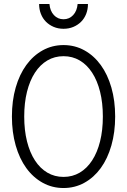

<svg xmlns="http://www.w3.org/2000/svg" viewBox="-20 -937 640 967"><path d="M300 10Q357 10 405 -16.5Q453 -43 487.5 -90.5Q522 -138 541 -204.5Q560 -271 560 -350Q560 -430 541 -496Q522 -562 487.5 -609.5Q453 -657 405 -683.5Q357 -710 300 -710Q243 -710 195 -683.5Q147 -657 112.5 -609.5Q78 -562 59 -496Q40 -430 40 -350Q40 -271 59 -204.5Q78 -138 112.5 -90.5Q147 -43 195 -16.5Q243 10 300 10ZM300 -46Q255 -46 218.5 -67.5Q182 -89 156 -129Q130 -169 116 -225Q102 -281 102 -350Q102 -419 116 -475Q130 -531 156 -571Q182 -611 218.5 -632.5Q255 -654 300 -654Q345 -654 381.5 -632.5Q418 -611 444 -571Q470 -531 484 -475Q498 -419 498 -350Q498 -281 484 -225Q470 -169 444 -129Q418 -89 381.5 -67.5Q345 -46 300 -46ZM229 -917H177Q177 -890 186 -867Q195 -844 211.5 -827.5Q228 -811 250.5 -801.5Q273 -792 300 -792Q327 -792 349.5 -801.5Q372 -811 388.5 -827.5Q405 -844 414 -867Q423 -890 423 -917H371Q368 -882 348.5 -861Q329 -840 300 -840Q271 -840 251.5 -861Q232 -882 229 -917Z"/></svg>

Font: CommitMonoV143 ExtLt
Style: Regular
Weight: 200
Monospace: yes
Designer: Eigil Nikolajsen
Foundry: Eigil Nikolajsen
Version: Version 1.143